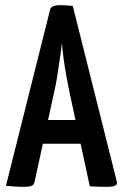

<svg xmlns="http://www.w3.org/2000/svg" viewBox="-20 -722 477 744"><path d="M67 2Q58 2 39.5 1Q21 0 3 -2L174 -684Q177 -702 214 -702Q227 -702 240 -701Q253 -700 262 -699L433 -17Q435 -8 427 -3Q419 2 388 2Q378 2 363 1.5Q348 1 328 0L249 -366Q243 -395 237 -428Q231 -461 226.5 -494.5Q222 -528 220 -556Q217 -528 212 -494.5Q207 -461 202 -428Q197 -395 190 -366L114 -18Q112 -8 105 -3Q98 2 67 2ZM113 -165V-257H343V-165Z"/></svg>

Font: Yanone Kaffeesatz SemiBold
Style: Regular
Weight: 600
Designer: Yanone (Cyrillic: Daniel Pouzeot, Huerta Tipografica, and Cyreal)
Foundry: Yanone
Version: Version 2.003